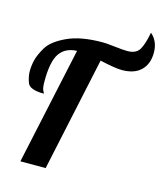

<svg xmlns="http://www.w3.org/2000/svg" viewBox="-126 -963 898 1057"><g transform="rotate(15 323.0 -435.0)"><path d="M500 -629.9Q461.4 -629.9 374 -649.9L234.9 0H90.8L234.9 -668Q170.4 -666 137.7 -620.6Q105 -575.2 105 -460.9Q105 -421.4 112.1 -408.7Q119.1 -396 119.1 -393.1Q38.1 -393.1 25.1 -428Q12.2 -462.9 12.2 -493.2Q12.2 -523.4 19.8 -555.7Q27.3 -587.9 53.7 -632.8Q80.1 -677.7 157.5 -713.9Q234.9 -750 358.9 -750Q382.8 -750 430.2 -744.4Q477.5 -738.8 502 -738.8Q551.3 -738.8 570.3 -770Q589.4 -801.3 602.1 -870.1Q646 -832.5 646 -767.6Q646 -703.1 608.4 -666.5Q570.8 -629.9 500 -629.9Z"/></g></svg>

Font: Lobster-Regular
Style: Regular
Weight: 400
Designer: Pablo Impallari
Foundry: Pablo Impallari
Version: Version 1.007; ttfautohint (v1.1) -l 8 -r 50 -G 50 -x 14 -D 